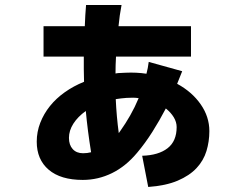

<svg xmlns="http://www.w3.org/2000/svg" viewBox="-20 -627 980 763"><path d="M317 -523Q318 -545 319 -566Q320 -587 322 -607H463Q455 -566 451 -523H739V-402H441Q440 -385 439.5 -368.5Q439 -352 439 -335Q449 -337 458.5 -337Q468 -337 479 -338Q501 -339 521.5 -338Q542 -337 562 -334Q568 -356 571 -381L704 -344Q699 -331 694 -319Q689 -307 684 -294Q743 -262 777.5 -212.5Q812 -163 812 -106Q812 -65 800.5 -27Q789 11 761 41Q733 71 686 91Q639 111 569 116L545 -8Q610 -10 646 -38Q682 -66 682 -122Q682 -142 670.5 -161Q659 -180 639 -196Q614 -148 585.5 -103Q557 -58 525 -20Q480 34 425 61Q370 88 309 88Q221 88 173.5 47.5Q126 7 126 -64Q126 -103 140 -139Q154 -175 178.5 -205.5Q203 -236 237.5 -260.5Q272 -285 314 -302Q313 -328 313 -352.5Q313 -377 313 -402H153V-523ZM452 -98Q454 -100 455.5 -103Q457 -106 459 -108Q479 -136 497.5 -168.5Q516 -201 531 -237Q511 -240 483 -238Q472 -237 461.5 -236Q451 -235 440 -233Q443 -165 452 -98ZM254 -79Q254 -51 269 -34.5Q284 -18 310 -18Q327 -18 342 -22Q328 -109 321 -186Q289 -163 271.5 -135.5Q254 -108 254 -79Z"/></svg>

Font: OA Gothic ExtraBold
Style: Regular
Weight: 800
Designer: Choi Chi-young, Lee Jaesang, Lee Juhyun, Han Dohee
Foundry: DDUNGSANG CORP.
Version: Version 1.000;Build 20210203